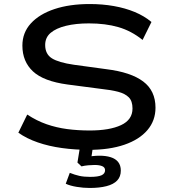

<svg xmlns="http://www.w3.org/2000/svg" viewBox="-20 -734 855 952"><path d="M421 9Q352 9 287 0Q222 -9 167 -28Q112 -47 71 -76L115 -166Q162 -135 211 -118Q260 -101 313 -94Q366 -87 425 -87Q523 -87 580 -113.5Q637 -140 637 -196Q637 -233 618.5 -251.5Q600 -270 565.5 -279Q531 -288 483 -293L315 -315Q196 -331 143.5 -380Q91 -429 91 -508Q91 -572 133 -618Q175 -664 250 -689Q325 -714 425 -714Q488 -714 544.5 -704Q601 -694 648 -674.5Q695 -655 731 -625L687 -536Q631 -581 567 -599.5Q503 -618 421 -618Q356 -618 307 -606Q258 -594 231 -571Q204 -548 204 -511Q204 -466 237 -445Q270 -424 346 -413L507 -391Q629 -376 690 -330Q751 -284 751 -200Q751 -136 711 -89Q671 -42 597 -16.5Q523 9 421 9ZM425 198Q393 198 360 192.5Q327 187 306 177L326 123Q351 133 373.5 138Q396 143 427 143Q466 143 483.5 135Q501 127 501 110Q501 96 487 90Q473 84 449 84Q436 84 418 85.5Q400 87 384 91L364 72L379 -20H443L431 60L401 47Q421 42 439 40Q457 38 474 38Q505 38 529 45.5Q553 53 566 69.5Q579 86 579 112Q579 142 561 161Q543 180 508 189Q473 198 425 198Z"/></svg>

Font: Nunito Sans 7pt Expanded Medium
Style: Regular
Weight: 500
Width: 7
Designer: Vernon Adams
Foundry: Vernon Adams
Version: Version 3.101;gftools[0.9.27]